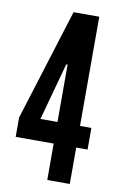

<svg xmlns="http://www.w3.org/2000/svg" viewBox="-84 -783 520 831"><g transform="rotate(10 175.5 -367.5)"><path d="M184.5 0V-160H17.5V-245L170.5 -735H283.5V-255H333.5V-160H283.5V0ZM109.5 -255H184.5V-485V-507H178.5L172.5 -485Z"/></g></svg>

Font: League Gothic
Style: Regular
Weight: 400
Designer: The League of Moveable Type
Version: Version 2.001